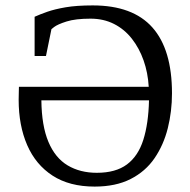

<svg xmlns="http://www.w3.org/2000/svg" viewBox="-20 -678 702 710"><path d="M330 12Q237 12 174.5 -28.5Q112 -69 80.5 -141.5Q49 -214 49 -309Q49 -324 49.5 -335.5Q50 -347 50 -357H530Q527 -409 511 -454.5Q495 -500 467.5 -535Q440 -570 401.5 -589.5Q363 -609 315 -609Q259 -609 226 -598.5Q193 -588 180 -578Q167 -568 170 -569L150 -471H108V-616Q128 -625 155 -634.5Q182 -644 222.5 -651Q263 -658 323 -658Q471 -658 543.5 -576.5Q616 -495 616 -333Q616 -266 600.5 -204Q585 -142 551.5 -93Q518 -44 463 -16Q408 12 330 12ZM338 -39Q408 -39 449.5 -70Q491 -101 510 -161Q529 -221 531 -307H133Q134 -213 159 -153.5Q184 -94 230 -66.5Q276 -39 338 -39Z"/></svg>

Font: Faustina Light Light
Style: Regular
Weight: 300
Version: Version 1.200